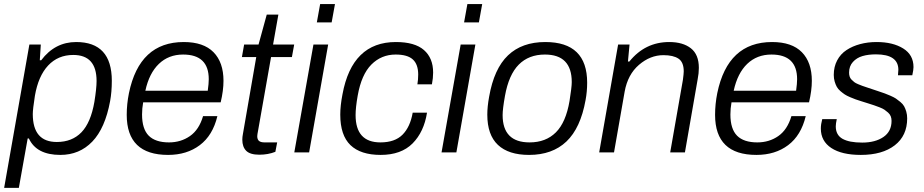

<svg xmlns="http://www.w3.org/2000/svg" viewBox="-27 -743 4505 936"><path d="M-6.8 172.9 116.2 -525.9H171.9L167 -449.2H173.8Q240.7 -538.1 344.2 -538.1Q518.1 -538.1 518.1 -349.1Q518.1 -294.9 509.8 -250Q485.4 -117.7 422.9 -52.7Q360.4 12.2 267.1 12.2Q150.9 12.2 113.8 -67.9H107.9L64.9 172.9ZM250 -50.8Q324.2 -50.8 369.9 -97.9Q415.5 -145 433.1 -246.1Q443.8 -312.5 443.8 -348.1Q443.8 -475.1 330.1 -475.1Q255.9 -475.1 207.8 -423.8Q159.7 -372.6 143.1 -275.9Q132.8 -210 132.8 -187Q132.8 -50.8 250 -50.8Z M792.5 12.2Q590.8 12.2 590.8 -183.1Q590.8 -235.4 601.6 -289.1Q652.8 -538.1 868.7 -538.1Q965.3 -538.1 1013.9 -488.5Q1062.5 -439 1062.5 -349.1Q1062.5 -301.8 1048.8 -244.1H670.9Q665.5 -213.9 665.5 -185.1Q665.5 -114.3 698 -81.5Q730.5 -48.8 796.9 -48.8Q854.5 -48.8 898.9 -79.6Q943.4 -110.4 962.9 -176.8H1032.7Q1010.3 -83 947 -35.4Q883.8 12.2 792.5 12.2ZM681.6 -300.8H985.8Q990.7 -335.9 990.7 -356.9Q990.7 -477.1 865.7 -477.1Q794.9 -477.1 747.6 -431.6Q700.2 -386.2 681.6 -300.8Z M1237.3 11.2Q1192.4 11.2 1173.3 -7.8Q1154.3 -26.9 1154.3 -62Q1154.3 -75.2 1157.2 -89.8L1222.2 -464.8H1152.3L1163.1 -525.9H1233.4L1273.4 -671.9H1330.1L1304.2 -525.9H1407.2L1396 -464.8H1294.4L1231.4 -107.9Q1227.1 -85.9 1227.1 -79.1Q1227.1 -63.5 1235.4 -56.2Q1243.7 -48.8 1263.2 -48.8H1324.2L1315.4 -2.9Q1279.8 11.2 1237.3 11.2Z M1517.6 -633.8 1533.7 -723.1H1606L1589.8 -633.8ZM1407.7 0 1501 -525.9H1572.8L1480 0Z M1828.6 12.2Q1731 12.2 1681.4 -35.6Q1631.8 -83.5 1631.8 -184.1Q1631.8 -228 1642.6 -283.2Q1689.5 -538.1 1902.8 -538.1Q1995.1 -538.1 2039.8 -499Q2084.5 -460 2084.5 -389.2Q2084.5 -362.3 2078.6 -332H2007.8Q2011.7 -355 2011.7 -379.9Q2011.7 -429.2 1985.6 -453.1Q1959.5 -477.1 1901.9 -477.1Q1832 -477.1 1783.4 -428.2Q1734.9 -379.4 1716.8 -276.9Q1706.5 -218.8 1706.5 -182.1Q1706.5 -48.8 1827.6 -48.8Q1897.9 -48.8 1935.3 -86.4Q1972.7 -124 1984.9 -193.8H2054.7Q2040 -100.1 1984.4 -43.9Q1928.7 12.2 1828.6 12.2Z M2235.4 -633.8 2251.5 -723.1H2323.7L2307.6 -633.8ZM2125.5 0 2218.8 -525.9H2290.5L2197.8 0Z M2552.2 12.2Q2452.1 12.2 2400.4 -36.6Q2348.6 -85.4 2348.6 -184.1Q2348.6 -222.7 2357.4 -271Q2381.3 -408.2 2449.5 -473.1Q2517.6 -538.1 2631.3 -538.1Q2835.4 -538.1 2835.4 -339.8Q2835.4 -295.9 2827.6 -254.9Q2803.2 -118.7 2734.4 -53.2Q2665.5 12.2 2552.2 12.2ZM2554.7 -48.8Q2633.8 -48.8 2682.9 -97.7Q2731.9 -146.5 2749.5 -251Q2760.3 -318.4 2760.3 -342.8Q2760.3 -477.1 2629.4 -477.1Q2550.8 -477.1 2502 -428Q2453.1 -378.9 2434.6 -274.9Q2423.3 -211.4 2423.3 -182.1Q2423.3 -48.8 2554.7 -48.8Z M2894 0 2986.3 -525.9H3042L3034.2 -442.9H3041Q3117.7 -538.1 3235.4 -538.1Q3302.2 -538.1 3341.1 -507.6Q3379.9 -477.1 3379.9 -412.1Q3379.9 -385.7 3374 -356L3312 0H3240.2L3302.2 -354Q3306.2 -384.3 3306.2 -395Q3306.2 -439.9 3280.8 -457Q3255.4 -474.1 3207 -474.1Q3143.1 -474.1 3088.1 -427Q3033.2 -379.9 3018.1 -295.9L2966.3 0Z M3660.6 12.2Q3459 12.2 3459 -183.1Q3459 -235.4 3469.7 -289.1Q3521 -538.1 3736.8 -538.1Q3833.5 -538.1 3882.1 -488.5Q3930.7 -439 3930.7 -349.1Q3930.7 -301.8 3917 -244.1H3539.1Q3533.7 -213.9 3533.7 -185.1Q3533.7 -114.3 3566.2 -81.5Q3598.6 -48.8 3665 -48.8Q3722.7 -48.8 3767.1 -79.6Q3811.5 -110.4 3831.1 -176.8H3900.9Q3878.4 -83 3815.2 -35.4Q3752 12.2 3660.6 12.2ZM3549.8 -300.8H3854Q3858.9 -335.9 3858.9 -356.9Q3858.9 -477.1 3733.9 -477.1Q3663.1 -477.1 3615.7 -431.6Q3568.4 -386.2 3549.8 -300.8Z M4169.4 12.2Q4076.7 12.2 4025.6 -21.5Q3974.6 -55.2 3974.6 -116.2Q3974.6 -137.2 3981.4 -162.1H4052.2Q4047.4 -140.1 4047.4 -127Q4047.4 -85 4080.1 -66.4Q4112.8 -47.9 4176.3 -47.9Q4239.7 -47.9 4279.5 -75Q4319.3 -102.1 4319.3 -153.8Q4319.3 -166 4315.4 -176Q4311.5 -186 4302.5 -194.1Q4293.5 -202.1 4284.9 -208Q4276.4 -213.9 4260.5 -220Q4244.6 -226.1 4234.1 -229.7Q4223.6 -233.4 4203.6 -239.5Q4183.6 -245.6 4173.3 -249Q4154.8 -254.9 4144.3 -258.5Q4133.8 -262.2 4117.2 -269.3Q4100.6 -276.4 4091.1 -282.7Q4081.5 -289.1 4070.1 -298.8Q4058.6 -308.6 4052.5 -319.6Q4046.4 -330.6 4042 -345.5Q4037.6 -360.4 4037.6 -377.9Q4037.6 -417.5 4054.2 -448.7Q4070.8 -480 4099.9 -499Q4128.9 -518.1 4166.3 -528.1Q4203.6 -538.1 4246.6 -538.1Q4325.7 -538.1 4376 -506.8Q4426.3 -475.6 4426.3 -416Q4426.3 -402.3 4420.4 -376H4350.6Q4352.5 -395.5 4352.5 -402.8Q4352.5 -478 4243.2 -478Q4206.1 -478 4177.7 -469.7Q4149.4 -461.4 4130.9 -440.9Q4112.3 -420.4 4112.3 -389.2Q4112.3 -378.4 4115 -369.9Q4117.7 -361.3 4124.5 -354.5Q4131.3 -347.7 4137.5 -342.8Q4143.6 -337.9 4156 -332.8Q4168.5 -327.6 4176.3 -324.7Q4184.1 -321.8 4200.7 -316.4Q4217.3 -311 4225.6 -308.1Q4234.4 -305.2 4255.4 -298.1Q4276.4 -291 4286.1 -287.6Q4295.9 -284.2 4313.7 -276.4Q4331.5 -268.6 4340.6 -262.5Q4349.6 -256.3 4362.1 -246.1Q4374.5 -235.8 4380.6 -224.9Q4386.7 -213.9 4391.1 -198.7Q4395.5 -183.6 4395.5 -166Q4395.5 -81.5 4335 -34.7Q4274.4 12.2 4169.4 12.2Z"/></svg>

Font: Archivo Light
Style: Italic
Weight: 300
Italic angle: -10°
Designer: Hector Gatti
Foundry: Omnibus-Type
Version: Version 2.001